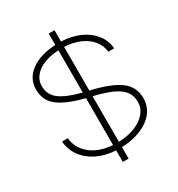

<svg xmlns="http://www.w3.org/2000/svg" viewBox="-214 -921 1118 1207"><g transform="rotate(-30 345.0 -318.0)"><path d="M364 65V148H322V64Q247 60 188.5 31.5Q130 3 95 -45Q60 -93 55 -154H97Q104 -79 164.5 -30Q225 19 322 25V-315Q194 -347 135.5 -393Q77 -439 77 -518Q77 -598 144 -647Q211 -696 322 -701V-784H364V-702Q439 -699 498 -672.5Q557 -646 592.5 -600.5Q628 -555 632 -498H590Q585 -542 557 -578.5Q529 -615 479 -637.5Q429 -660 364 -663V-346Q507 -313 571 -265Q635 -217 635 -136Q635 -77 600 -32.5Q565 12 503 37Q441 62 364 65ZM322 -356V-662Q227 -657 173 -617.5Q119 -578 119 -518Q119 -457 167 -420Q215 -383 322 -356ZM593 -132Q593 -178 569 -209Q545 -240 496 -262.5Q447 -285 364 -305V26Q431 24 483 3Q535 -18 564 -53Q593 -88 593 -132Z"/></g></svg>

Font: Gmarket Sans TTF Light
Style: Regular
Weight: 300
Designer: Creative Director : Sungho Lee; Art Director : Kiwoong Choi; Project Manager : Sori Yang, Jongwook Yoon; Font Designer :
Foundry: Sandoll Inc.
Version: Version 1.000;hotconv 1.0.109;makeotfexe 2.5.65596